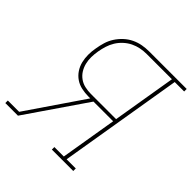

<svg xmlns="http://www.w3.org/2000/svg" viewBox="-198 -878 1021 1021"><g transform="rotate(45 312.5 -367.5)"><path d="M-2 0V-19H83L300 -337H286Q260 -337 234.5 -342.5Q209 -348 188.5 -362Q168 -376 154 -397Q140 -418 134 -442.5Q128 -467 128 -493.5Q128 -520 133 -546Q137 -571 144.5 -596Q152 -621 166.5 -643.5Q181 -666 201 -684.5Q221 -703 245 -714.5Q269 -726 294.5 -730.5Q320 -735 345 -735H627V-716H556L440 -19H509V0H348V-19H419L472 -337H324L93 0ZM286 -356H475L535 -716H345Q322 -716 299 -711.5Q276 -707 254.5 -696.5Q233 -686 214.5 -669Q196 -652 183.5 -631.5Q171 -611 164 -588.5Q157 -566 153 -543Q149 -520 148.5 -496.5Q148 -473 153.5 -451Q159 -429 170.5 -410.5Q182 -392 200 -379Q218 -366 240.5 -361Q263 -356 286 -356Z"/></g></svg>

Font: Iosevka Slab Thin Extended
Style: Italic
Weight: 100
Width: 7
Italic angle: -9°
Monospace: yes
Designer: Belleve Invis
Foundry: Belleve Invis
Version: Version 11.1.0; ttfautohint (v1.8.3)